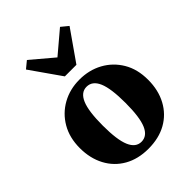

<svg xmlns="http://www.w3.org/2000/svg" viewBox="-222 -881 1009 1009"><g transform="rotate(-45 282.5 -376.0)"><path d="M282 15Q205 15 148 -17.5Q91 -50 60 -108.5Q29 -167 29 -243Q29 -320 62.5 -377.5Q96 -435 153.5 -467Q211 -499 282 -499Q354 -499 411.5 -467.5Q469 -436 503 -379Q537 -322 537 -243Q537 -166 505.5 -107.5Q474 -49 417 -17Q360 15 282 15ZM282 -37Q325 -37 346 -86Q367 -135 367 -241Q367 -348 346 -397Q325 -446 282 -446Q240 -446 219 -397Q198 -348 198 -241Q198 -135 219 -86Q240 -37 282 -37ZM160 -767 283 -663 406 -767 445 -735 326 -565H240L121 -735Z"/></g></svg>

Font: Source Serif 4
Style: Bold
Weight: 700
Designer: Frank Grießhammer
Foundry: Adobe
Version: Version 4.005;hotconv 1.1.0;makeotfexe 2.6.0